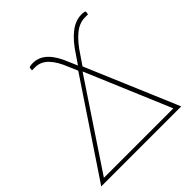

<svg xmlns="http://www.w3.org/2000/svg" viewBox="-218 -855 1003 1003"><g transform="rotate(-45 283.0 -354.0)"><path d="M-31.5 0 311 -512.5 290.5 -560Q266.5 -621.5 235.8 -653Q205 -684.5 164 -684.5H141L143 -701.5Q143 -705 152.2 -706.8Q161.5 -708.5 171.5 -708.5Q216.5 -708.5 250.5 -675.2Q284.5 -642 309 -578.5L329 -532.5L360.5 -578.5Q401 -642 443.2 -675.2Q485.5 -708.5 530.5 -708.5Q540.5 -708.5 549.2 -706.8Q558 -705 557.5 -701.5L555 -684.5H532Q491.5 -684.5 453 -653Q414.5 -621.5 375 -560L342.5 -512.5L559.5 0ZM10 -22H523L324 -493.5Z"/></g></svg>

Font: Lato Thin
Style: Italic
Weight: 200
Italic angle: -7°
Designer: Lukasz Dziedzic
Foundry: tyPoland Lukasz Dziedzic
Version: Version 2.007; 2014-02-27